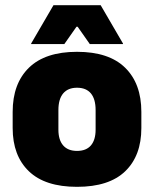

<svg xmlns="http://www.w3.org/2000/svg" viewBox="-20 -708 596 743"><path d="M278 15Q154.5 15 91.8 -45.2Q29 -105.5 29 -212.5V-275Q29 -384.5 92 -446Q155 -507.5 278 -507.5Q401.5 -507.5 464.2 -446Q527 -384.5 527 -275V-212.5Q527 -105.5 464.5 -45.2Q402 15 278 15ZM278 -124Q313.5 -124 331.8 -145.2Q350 -166.5 350 -206V-282Q350 -324.5 331.8 -346.5Q313.5 -368.5 278 -368.5Q243 -368.5 224.5 -346.5Q206 -324.5 206 -282V-206Q206 -166.5 224.5 -145.2Q243 -124 278 -124ZM100.5 -539.5 187 -688H369.5L456 -539.5V-537.5H327.5L280.5 -604.5H276L229 -537.5H100.5Z"/></svg>

Font: Anek Malayalam ExtraBold
Style: Regular
Weight: 800
Version: Version 1.003